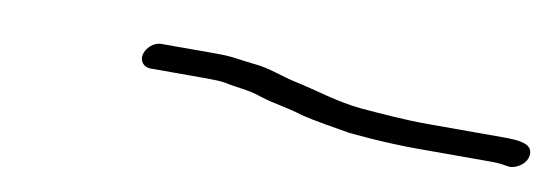

<svg xmlns="http://www.w3.org/2000/svg" viewBox="-25 -400 599 206"><g transform="rotate(10 275.0 -297.5)"><path d="M133.7 -302H194.7C203.4 -302 210 -301.7 214.5 -301C228.2 -297.8 241.4 -297.8 254.6 -293C271 -287.6 285.5 -286.4 301.9 -281C316.9 -277.3 339.9 -273.7 355.6 -271L379.1 -269C394.8 -267.8 414.9 -267 431.6 -267H511.6C520.3 -267 524.5 -266 531.2 -265C538.3 -265 547.4 -270.7 549.6 -277.5C555.1 -294.7 534.7 -295 518.1 -295H438.1C411.7 -295 388 -297.1 364 -299C336.9 -301.5 312.8 -310 288.7 -315C274.6 -318 258.1 -324.8 243.3 -326C226.4 -327.6 220 -330 201.2 -330H140.2C132.5 -330 124.6 -323 122.8 -315.5C121.1 -308 126 -302 133.7 -302Z"/></g></svg>

Font: HoneyBee
Style: XLitIt
Weight: 200
Foundry: Cannot Into Space Fonts
Version: Version 0.89